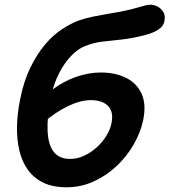

<svg xmlns="http://www.w3.org/2000/svg" viewBox="-20 -780 718 813"><path d="M262 13Q204 13 163.5 -6.5Q123 -26 98 -61Q73 -96 62 -142.5Q51 -189 52 -244Q53 -299 65 -358Q80 -435 108 -492.5Q136 -550 169.5 -590Q203 -630 240 -654.5Q277 -679 310 -692Q341 -703 373 -709.5Q405 -716 435 -721Q465 -726 492 -731Q538 -740 570 -750Q602 -760 616 -760Q632 -760 647.5 -752Q663 -744 672 -728.5Q681 -713 676 -689Q672 -669 651 -655Q630 -641 596 -632Q538 -617 493.5 -612.5Q449 -608 412 -603.5Q375 -599 338 -584Q310 -573 281.5 -543.5Q253 -514 230.5 -470.5Q208 -427 196 -372Q179 -286 181.5 -226.5Q184 -167 207.5 -137Q231 -107 277 -107Q307 -107 336 -120.5Q365 -134 389.5 -156Q414 -178 430.5 -205Q447 -232 452 -258Q459 -292 449.5 -313.5Q440 -335 418 -345.5Q396 -356 366 -356Q321 -356 268.5 -331Q216 -306 164 -261L118 -311Q151 -362 199 -398.5Q247 -435 301 -454Q355 -473 406 -473Q469 -473 514.5 -450Q560 -427 580 -382Q600 -337 586 -270Q575 -219 546.5 -169Q518 -119 475 -78Q432 -37 377.5 -12Q323 13 262 13Z"/></svg>

Font: Shantell Sans SemiBold
Style: Italic
Weight: 600
Italic angle: -11°
Designer: Stephen Nixon, Anya Danilova, Shantell Martin
Foundry: Arrow Type
Version: Version 1.011;[c5ecc13dd]